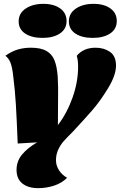

<svg xmlns="http://www.w3.org/2000/svg" viewBox="-20 -778 627 998"><path d="M173 -38 72 -32Q67 -160 62.5 -234.5Q58 -309 49 -380Q44 -428 34.5 -452Q25 -476 8 -488Q40 -511 72 -520.5Q104 -530 140 -530Q192 -530 221 -513.5Q250 -497 263 -465Q276 -433 280 -380Q282 -344 282 -323V-289L281 -128Q328 -189 357 -270.5Q386 -352 386 -432Q386 -465 379 -488Q414 -530 477 -530Q520 -530 551.5 -508.5Q583 -487 583 -437Q583 -387 541.5 -319Q500 -251 457.5 -202.5Q415 -154 361 -96Q326 -61 310.5 -43.5Q295 -26 283 -1Q271 24 271 55Q271 83 287 107.5Q303 132 329 146Q301 174 261 187Q221 200 178 200Q127 200 96.5 176Q66 152 66 105Q66 60 94.5 25.5Q123 -9 173 -38ZM326 -669Q326 -627 291.5 -604Q257 -581 201 -581Q145 -581 111 -603.5Q77 -626 77 -667Q77 -709 113.5 -733.5Q150 -758 205 -758Q260 -758 293 -734Q326 -710 326 -669ZM587 -669Q587 -627 552.5 -604Q518 -581 462 -581Q406 -581 372 -603.5Q338 -626 338 -667Q338 -709 374.5 -733.5Q411 -758 466 -758Q521 -758 554 -734Q587 -710 587 -669Z"/></svg>

Font: Sansita Black Italic
Style: Regular
Weight: 900
Italic angle: -11°
Designer: Pablo Cosgaya
Foundry: Omnibus-Type
Version: Version 1.006